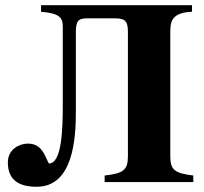

<svg xmlns="http://www.w3.org/2000/svg" viewBox="-20 -696 778 734"><path d="M137 -676V-651C207 -645 220 -629 220 -595V-297C220 -205 217 -71 167 -71C167 -71 162 -79 158 -89C146 -115 132 -147 86 -147C55 -147 10 -126 10 -75C10 -9 51 18 120 18C260 18 270 -166 270 -269V-572C270 -614 278 -626 313 -626H419C461 -626 469 -613 469 -572V-99C469 -47 453 -33 380 -25V0H719V-25C647 -34 631 -46 631 -100V-575C631 -615 638 -648 714 -651V-676Z"/></svg>

Font: XITS
Style: Bold
Weight: 700
Designer: MicroPress Inc., with final additions and corrections provided by Coen Hoffman, Elsevier (retired)
Version: Version 1.107